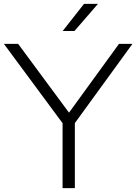

<svg xmlns="http://www.w3.org/2000/svg" viewBox="-31 -965 700 985"><path d="M290 0V-333L-11 -740H62L323 -387L579.5 -740H648.5L353 -333.5V0ZM290.5 -806 400 -945H471.5L351 -806Z"/></svg>

Font: Encode Sans Exp Lt
Style: Regular
Weight: 300
Width: 7
Designer: Multiple Designers
Foundry: Impallari Type
Version: Version 3.002; ttfautohint (v1.8.3) -l 8 -r 50 -G 200 -x 14 